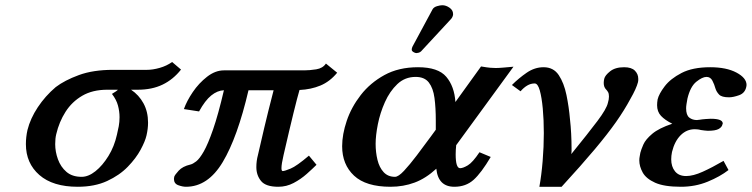

<svg xmlns="http://www.w3.org/2000/svg" viewBox="-20 -702 2874 734"><path d="M193 -369Q227 -395 281.5 -415Q336 -435 412 -435H542Q564 -435 590.5 -442.5Q617 -450 638 -465L672 -436Q642 -398 601.5 -378.5Q561 -359 507 -359H481Q511 -339 528.5 -307Q546 -275 546 -233Q546 -210 540 -184Q535 -162 517.5 -129.5Q500 -97 468.5 -64.5Q437 -32 389.5 -10Q342 12 277 12Q182 12 130.5 -33Q79 -78 79 -151Q79 -178 85 -205Q96 -249 124.5 -292Q153 -335 193 -369ZM292 -26Q318 -26 345 -47.5Q372 -69 394.5 -105.5Q417 -142 427 -187Q431 -203 434 -219.5Q437 -236 437 -254Q437 -276 431 -298.5Q425 -321 408 -343Q415 -347 423 -352.5Q431 -358 430 -359H390Q334 -359 294.5 -336Q255 -313 230.5 -274.5Q206 -236 195 -189Q193 -181 192 -171.5Q191 -162 191 -151Q191 -122 201.5 -93Q212 -64 234 -45Q256 -26 292 -26Z M1143 -433Q1164 -433 1189 -437Q1214 -441 1226 -459L1269 -424Q1241 -390 1205 -375Q1169 -360 1125 -358Q1117 -331 1102 -270Q1087 -209 1064 -109Q1060 -92 1058 -79.5Q1056 -67 1056 -59Q1056 -48 1061 -48Q1068 -48 1091 -57.5Q1114 -67 1161 -107L1190 -72Q1175 -57 1152.5 -37Q1130 -17 1102.5 -2.5Q1075 12 1044 12Q996 12 978 -10Q960 -32 960 -63Q960 -87 966 -109Q976 -153 990 -212.5Q1004 -272 1026 -357H930Q888 -177 831.5 -82.5Q775 12 691 12Q678 12 661.5 6Q645 0 645 -18Q645 -20 645.5 -22Q646 -24 646 -26Q648 -33 663 -49.5Q678 -66 708 -73Q717 -75 730 -85Q743 -95 759 -123Q775 -151 794.5 -207Q814 -263 836 -357Q811 -356 787.5 -337Q764 -318 741 -276L683 -285Q694 -316 717 -350Q740 -384 771.5 -408.5Q803 -433 836 -433Z M1671 -682Q1685 -682 1698.5 -672.5Q1712 -663 1712 -649V-645Q1710 -635 1703 -628L1590 -506Q1586 -502 1580.5 -500.5Q1575 -499 1572 -499Q1567 -499 1560.5 -503Q1554 -507 1554 -512Q1554 -518 1557 -524L1634 -667Q1639 -675 1651 -678.5Q1663 -682 1671 -682ZM1578 -445Q1655 -445 1686 -408.5Q1717 -372 1721 -312L1819 -448Q1842 -444 1854 -443Q1866 -442 1875 -442Q1886 -442 1903.5 -443.5Q1921 -445 1943 -447L1724 -147Q1723 -138 1722.5 -129Q1722 -120 1722 -112Q1722 -59 1739 -59Q1750 -59 1768.5 -70Q1787 -81 1813 -120L1856 -102Q1820 -41 1790.5 -14.5Q1761 12 1717 12Q1655 12 1648 -57Q1608 -20 1565 -4Q1522 12 1473 12Q1379 12 1333.5 -30.5Q1288 -73 1288 -143Q1288 -188 1305.5 -240Q1323 -292 1359 -338.5Q1395 -385 1449.5 -415Q1504 -445 1578 -445ZM1646 -206V-241Q1646 -290 1641 -327.5Q1636 -365 1619.5 -386.5Q1603 -408 1569 -408Q1528 -408 1499 -380.5Q1470 -353 1451.5 -311.5Q1433 -270 1424.5 -227Q1416 -184 1416 -152Q1416 -120 1423 -91Q1430 -62 1446.5 -44Q1463 -26 1490 -26Q1503 -26 1524.5 -49Q1546 -72 1573 -107.5Q1600 -143 1627 -180Z M2366 -445Q2394 -445 2407 -432Q2420 -419 2420 -401Q2420 -398 2420 -395Q2420 -392 2419 -388Q2416 -376 2408.5 -359.5Q2401 -343 2390 -324Q2367 -281 2335 -235.5Q2303 -190 2253.5 -131Q2204 -72 2127 12H2042Q2050 -32 2054.5 -86.5Q2059 -141 2059 -193Q2059 -244 2055 -287Q2051 -330 2043.5 -356.5Q2036 -383 2024 -383Q2009 -383 1995.5 -375Q1982 -367 1970 -353L1937 -377Q1963 -403 1993.5 -424Q2024 -445 2058 -445Q2096 -445 2116 -415Q2136 -385 2145.5 -339Q2155 -293 2159 -246Q2162 -220 2163.5 -191Q2165 -162 2165 -135Q2165 -129 2165 -123.5Q2165 -118 2164 -113Q2229 -193 2264 -239.5Q2299 -286 2304 -309Q2308 -322 2308 -333Q2308 -344 2304.5 -350Q2301 -356 2297 -360Q2288 -369 2288 -385Q2288 -389 2288.5 -393Q2289 -397 2290 -401Q2293 -414 2312.5 -429.5Q2332 -445 2366 -445Z M2549 -121Q2546 -106 2546 -93Q2546 -65 2560.5 -47Q2575 -29 2603 -29Q2630 -29 2666.5 -45.5Q2703 -62 2746 -87L2765 -52Q2733 -27 2685.5 -7.5Q2638 12 2583 12Q2519 12 2484.5 -3.5Q2450 -19 2437 -42.5Q2424 -66 2424 -89Q2424 -97 2425.5 -104Q2427 -111 2428 -118Q2431 -130 2439.5 -149.5Q2448 -169 2473.5 -190.5Q2499 -212 2550 -229Q2522 -243 2507 -259Q2492 -275 2492 -300Q2492 -305 2492.5 -310.5Q2493 -316 2494 -322Q2499 -343 2521 -372Q2543 -401 2585.5 -423Q2628 -445 2695 -445Q2757 -445 2795.5 -424.5Q2834 -404 2834 -377Q2834 -373 2833 -370Q2828 -346 2805.5 -338Q2783 -330 2767 -330Q2739 -330 2729 -340.5Q2719 -351 2715 -364Q2711 -379 2703.5 -393.5Q2696 -408 2681 -408Q2665 -408 2642 -389.5Q2619 -371 2608 -325Q2606 -314 2604.5 -304.5Q2603 -295 2603 -288Q2603 -262 2615 -252.5Q2627 -243 2645 -243Q2645 -243 2647 -243.5Q2649 -244 2653 -244Q2664 -246 2678.5 -247Q2693 -248 2697 -248Q2743 -248 2743 -230Q2743 -228 2742 -227Q2740 -216 2727.5 -209Q2715 -202 2686 -202Q2682 -202 2674 -203Q2666 -204 2659 -205Q2652 -207 2645 -207.5Q2638 -208 2636 -208Q2605 -208 2582 -185Q2559 -162 2549 -121Z"/></svg>

Font: Libertinus Serif SemiBold
Style: Italic
Weight: 600
Italic angle: -11.5°
Designer: Philipp H. Poll, Khaled Hosny
Foundry: Caleb Maclennan
Version: Version 7.051;RELEASE